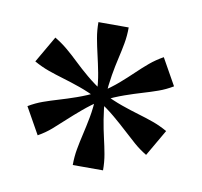

<svg xmlns="http://www.w3.org/2000/svg" viewBox="-47 -760 427 406"><g transform="rotate(10 166.0 -556.5)"><path d="M49 -452 17 -509Q32 -518 47.5 -523.5Q63 -529 80 -534Q97 -539 117 -546Q137 -553 162 -565L170 -549Q148 -534 132 -520.5Q116 -507 103 -495Q90 -483 77.5 -472Q65 -461 49 -452ZM134 -710H199Q199 -692 196 -675.5Q193 -659 189 -642Q185 -625 181.5 -604.5Q178 -584 176 -557H157Q156 -584 152 -604.5Q148 -625 144 -642Q140 -659 137 -675.5Q134 -692 134 -710ZM17 -605 50 -662Q65 -653 77.5 -642.5Q90 -632 103 -619.5Q116 -607 132 -593.5Q148 -580 171 -565L162 -549Q138 -561 118 -568Q98 -575 81 -580Q64 -585 48.5 -590.5Q33 -596 17 -605ZM133 -403Q133 -421 136 -437.5Q139 -454 143 -471Q147 -488 151 -509Q155 -530 156 -557H175Q177 -530 180.5 -509Q184 -488 188 -471Q192 -454 195 -437.5Q198 -421 198 -403ZM170 -548 162 -564Q185 -579 200.5 -592.5Q216 -606 229 -618.5Q242 -631 254.5 -641.5Q267 -652 283 -661L315 -604Q300 -595 284.5 -589.5Q269 -584 252 -579Q235 -574 215 -567Q195 -560 170 -548ZM282 -451Q267 -460 254.5 -471Q242 -482 229 -494Q216 -506 200 -519.5Q184 -533 161 -548L170 -564Q194 -552 214 -545Q234 -538 251 -533Q268 -528 283.5 -522.5Q299 -517 315 -508Z"/></g></svg>

Font: Roboto Serif 144pt
Style: Regular
Weight: 400
Version: Version 1.008